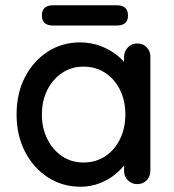

<svg xmlns="http://www.w3.org/2000/svg" viewBox="-20 -699 661 729"><path d="M501 -534Q523 -534 537 -519.5Q551 -505 551 -483V-51Q551 -29 537 -14.5Q523 0 501 0Q480 0 465.5 -14.5Q451 -29 451 -51V-123L472 -120Q472 -102 457.5 -80Q443 -58 418 -37.5Q393 -17 359 -3.5Q325 10 286 10Q217 10 162 -25.5Q107 -61 75 -123Q43 -185 43 -264Q43 -345 75 -406.5Q107 -468 161.5 -503Q216 -538 283 -538Q326 -538 362.5 -524Q399 -510 426 -488Q453 -466 467.5 -441.5Q482 -417 482 -395L451 -392V-483Q451 -504 465.5 -519Q480 -534 501 -534ZM297 -82Q344 -82 380 -106Q416 -130 436 -171.5Q456 -213 456 -264Q456 -316 436 -357Q416 -398 380 -422Q344 -446 297 -446Q251 -446 215.5 -422Q180 -398 159.5 -357Q139 -316 139 -264Q139 -213 159.5 -171.5Q180 -130 215.5 -106Q251 -82 297 -82ZM182 -602Q139 -602 139 -640Q139 -679 182 -679H423Q466 -679 466 -640Q466 -602 423 -602Z"/></svg>

Font: Quicksand SemiBold
Style: Regular
Weight: 600
Designer: Andrew Paglinawan
Foundry: Andrew Paglinawan
Version: Version 3.006